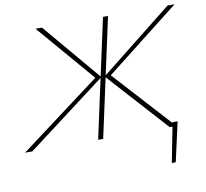

<svg xmlns="http://www.w3.org/2000/svg" viewBox="-102 -757 1127 1051"><g transform="rotate(-10 461.5 -231.5)"><path d="M769 195 812 -24H840L791 195ZM-12 0 451 -347 447 -326 162 -658H198L471 -335L28 0ZM394 0 537 -658H565L422 0ZM792 0 489 -335 896 -658H935L511 -326L514 -346L829 0Z"/></g></svg>

Font: Ysabeau Office Thin
Style: Italic
Weight: 250
Italic angle: -12°
Designer: Christian Thalmann (Catharsis Fonts)
Version: Version 2.001;gftools[0.9.30]; featfreeze: tnum,lnum,ss02